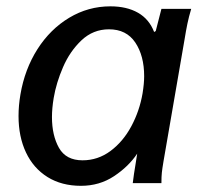

<svg xmlns="http://www.w3.org/2000/svg" viewBox="-20 -578 640 606"><path d="M38.5 -212Q38.5 -245 44.5 -280Q58 -359.5 98.2 -422.8Q138.5 -486 198.5 -522Q258.5 -558 328.5 -558Q380 -558 415.5 -537.8Q451 -517.5 466.5 -477L471.5 -480L489.5 -550H583.5Q576 -525 571.5 -503.2Q567 -481.5 562.5 -453.5L496 -68.5Q492 -44.5 490.8 -32.8Q489.5 -21 489.5 0H399Q400.5 -14 403 -29.8Q405.5 -45.5 408 -61L413 -93Q386 -52.5 340 -22Q294 8.5 235.5 8.5Q174.5 8.5 130 -19.2Q85.5 -47 62 -96.8Q38.5 -146.5 38.5 -212ZM430 -283.5Q435 -314.5 435 -337.5Q435 -402 407 -443.8Q379 -485.5 324 -485.5Q274 -485.5 237.2 -450.8Q200.5 -416 179 -366.2Q157.5 -316.5 149.5 -269Q144 -236 144 -208.5Q144 -150.5 166.2 -111.2Q188.5 -72 240.5 -72Q289 -72 328.8 -101.5Q368.5 -131 394.5 -179.5Q420.5 -228 430 -283.5Z"/></svg>

Font: JuliaMono Medium
Style: Italic
Weight: 500
Italic angle: -9°
Monospace: yes
Designer: cormullion
Foundry: corm
Version: Version 0.054; ttfautohint (v1.8.4)